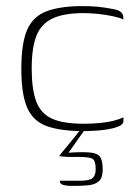

<svg xmlns="http://www.w3.org/2000/svg" viewBox="-20 -425 457 630"><path d="M251 5Q179 5 134 -11Q89 -27 69.5 -71Q50 -115 50 -199Q50 -284 69.5 -328Q89 -372 134 -388.5Q179 -405 251 -405Q277 -405 299 -403Q321 -401 347 -396Q362 -394 370.5 -389.5Q379 -385 382 -379Q385 -373 385 -361Q373 -367 349.5 -372Q326 -377 300 -379.5Q274 -382 254 -382Q190 -382 152.5 -364.5Q115 -347 99.5 -307.5Q84 -268 84 -200Q84 -132 99 -92Q114 -52 151 -35.5Q188 -19 254 -19Q284 -19 309 -21.5Q334 -24 353.5 -29Q373 -34 385 -40V-27Q385 -17 368.5 -10Q352 -3 322.5 1Q293 5 251 5ZM221 185Q197 185 186.5 181.5Q176 178 176 168Q181 168 199.5 168Q218 168 244 168Q274 168 284 159Q294 150 294 131Q294 105 285.5 97.5Q277 90 240 90H209Q204 90 196.5 89.5Q189 89 183.5 88.5Q178 88 174 87Q176 84 185.5 72.5Q195 61 207.5 46Q220 31 230.5 17.5Q241 4 246 -2H260L205 76Q252 73 276.5 75.5Q301 78 309 90.5Q317 103 317 131Q317 159 304 170Q291 181 269 183Q247 185 221 185Z"/></svg>

Font: Genos ExtraLight
Style: Regular
Weight: 250
Designer: Robert E. Leuschke
Foundry: Robert E. Leuschke
Version: Version 1.010